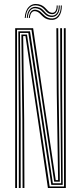

<svg xmlns="http://www.w3.org/2000/svg" viewBox="-20 -941 406 961"><path d="M56 0V-800H145.8L193.8 -474.2L259 -39.5H270.8L264.2 -477L262.2 -800H271.5L273.5 -477L279.5 -31.8H251.2L137.5 -792H65.2V0ZM74.2 0V-342.5L71.8 -784.2H130.2L244.5 -23.8H286L282 -477L281.2 -800H290.5L291 -477L293.8 -15.8H236.8L121.8 -776.2H80L83.5 -342.5V0ZM93 0 92 -342.5 87 -768.2H115L228.5 -7.8H300.5L299.5 -800H308.8L309.5 0H219.8L169.5 -343.8L107.5 -760.5H96L101 -342.5L102.2 0ZM103.8 -851.2Q106.2 -889 124.9 -907.2Q143.5 -925.5 172.5 -919.8Q186.8 -916.8 195.4 -910.6Q204 -904.5 210.1 -897.5Q216.2 -890.5 222.2 -884.9Q228.2 -879.2 237.2 -877.5Q250 -875 257 -884.6Q264 -894.2 263.8 -913.8H268.8Q269.5 -892 261.1 -879.9Q252.8 -867.8 235.5 -870.5Q225 -872 218.2 -877.6Q211.5 -883.2 205.6 -890.1Q199.8 -897 191.8 -903.4Q183.8 -909.8 170.5 -912.8Q145 -918.8 127.9 -902.4Q110.8 -886 108.8 -851.2ZM114 -851.2Q116 -882.5 130.8 -896.5Q145.5 -910.5 167.8 -905.5Q180.8 -903 188.6 -896.9Q196.5 -890.8 202.5 -883.6Q208.5 -876.5 215.5 -870.9Q222.5 -865.2 233.5 -863.2Q252.8 -860 263.8 -873.9Q274.8 -887.8 274 -913.8H279.2Q279.8 -884.2 267.2 -868.8Q254.8 -853.2 232.2 -856.5Q220.2 -858.2 212.5 -863.8Q204.8 -869.2 198.5 -876.4Q192.2 -883.5 185 -889.6Q177.8 -895.8 166.2 -898.5Q145.5 -903.8 133.1 -890.5Q120.8 -877.2 119 -851.2ZM124.2 -851.2Q126.2 -873.8 136.1 -884.6Q146 -895.5 163.2 -891.5Q174 -889 181.5 -883.1Q189 -877.2 195.6 -870.1Q202.2 -863 210.4 -857.2Q218.5 -851.5 231 -849.2Q256 -845 270.6 -862.9Q285.2 -880.8 284.2 -913.8H289.5Q289.8 -877.2 274.1 -857.8Q258.5 -838.2 229.8 -842Q215.5 -844 206.2 -849.8Q197 -855.5 190.2 -862.6Q183.5 -869.8 176.8 -875.8Q170 -881.8 161 -884.2Q147.5 -888 139.1 -879Q130.8 -870 129.5 -851.2Z"/></svg>

Font: Big Shoulders Inline Display Thin Light
Style: Regular
Weight: 300
Version: Version 2.002